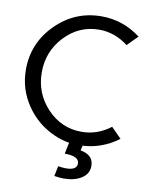

<svg xmlns="http://www.w3.org/2000/svg" viewBox="-99 -787 838 1071"><g transform="rotate(10 320.0 -251.0)"><path d="M23.9 -350.1Q23.9 -500 131.3 -607.4Q238.8 -714.8 389.2 -714.8Q511.2 -714.8 610.8 -639.2L553.2 -581.1Q477.1 -639.2 389.2 -639.2Q275.4 -639.2 194.6 -554.2Q113.8 -469.2 113.8 -350.1Q113.8 -231 194.3 -146Q274.9 -61 389.2 -61Q479 -61 553.2 -118.2L610.8 -60.1Q563 -23.9 507.8 -4.9Q462.9 11.2 409.2 14.2L402.8 42Q477.1 55.2 477.1 117.2Q477.1 162.1 437.5 187.5Q397.9 212.9 336.9 212.9Q313 212.9 283.2 208L294.9 150.9Q321.8 154.8 338.9 154.8Q400.9 154.8 400.9 117.2Q400.9 75.2 318.8 75.2L332 11.2Q285.2 3.4 247.1 -14.2Q147 -58.1 85.4 -148.7Q23.9 -239.3 23.9 -350.1Z"/></g></svg>

Font: Carme
Style: Regular
Weight: 400
Version: 1.000